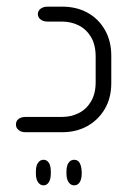

<svg xmlns="http://www.w3.org/2000/svg" viewBox="-20 -398 411 578"><path d="M167 0H57Q44 0 36 -6.5Q28 -13 28 -23Q28 -34 36 -40Q44 -46 57 -46H167Q194 -46 217 -57.5Q240 -69 254 -92.5Q268 -116 268 -151V-227Q268 -263 254 -286.5Q240 -310 217 -321.5Q194 -333 167 -333H124Q110 -333 102 -339.5Q94 -346 94 -356Q94 -365 102 -371.5Q110 -378 124 -378H167Q210 -378 243 -360Q276 -342 295.5 -308.5Q315 -275 315 -230V-148Q315 -103 295.5 -70Q276 -37 243 -18.5Q210 0 167 0ZM111 160Q101 160 94.5 150.5Q88 141 88 124V119Q88 101 94.5 92Q101 83 111 83Q121 83 127 92Q133 101 133 119V124Q133 141 127 150.5Q121 160 111 160ZM203 160Q193 160 186.5 150.5Q180 141 180 124V119Q180 101 186.5 92Q193 83 203 83Q214 83 219.5 92Q225 101 226 119V124Q226 141 220 150.5Q214 160 203 160Z"/></svg>

Font: Beiruti Light
Style: Regular
Weight: 300
Designer: Arlette Boutros
Foundry: Boutros
Version: Version 1.41